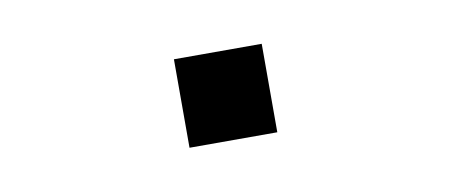

<svg xmlns="http://www.w3.org/2000/svg" viewBox="-30 -205 660 280"><g transform="rotate(-10 300.0 -65.5)"><path d="M364 -131V0H234V-131Z"/></g></svg>

Font: iA Writer Duo V
Style: Regular
Weight: 400
Designer: Mike Abbink, Paul van der Laan, Pieter van Rosmalen, Oliver Reichenstein
Foundry: Information Architects Inc.
Version: Version 2.000